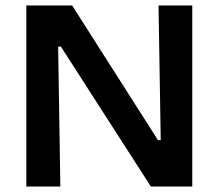

<svg xmlns="http://www.w3.org/2000/svg" viewBox="-20 -680 798 700"><path d="M76 0V-660H243L556 -169H566L558 -660H681V0H530L202 -510H192L200 0Z"/></svg>

Font: Bricolage Grotesque 17pt SemiBold
Style: Regular
Weight: 600
Version: Version 1.001;gftools[0.9.33.dev8+g029e19f]